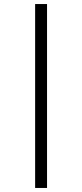

<svg xmlns="http://www.w3.org/2000/svg" viewBox="-20 -808 407 951"><path d="M154 123V-788H213V123Z"/></svg>

Font: Libre Bodoni
Style: Regular
Weight: 400
Designer: Pablo Impallari, Rodrigo Fuenzalida
Foundry: Impallari Type
Version: Version 2.005;gftools[0.9.23]